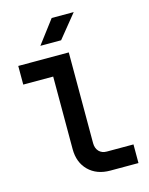

<svg xmlns="http://www.w3.org/2000/svg" viewBox="-137 -1036 873 1122"><g transform="rotate(-15 299.5 -475.0)"><path d="M181.6 -810.1 287.6 -950.2H420.9L307.1 -810.1ZM388.2 0Q306.2 0 256.8 -48.8Q207.5 -97.7 207.5 -178.2V-617.2H26.4V-730H332V-181.2Q332 -150.4 349.6 -131.3Q367.2 -112.8 397 -112.8H558.1V0Z"/></g></svg>

Font: UDEV Gothic 35
Style: Bold
Weight: 700
Version: v2.1.0; ttfautohint (v1.8.4.7-5d5b-dirty) -l 6 -r 45 -G 200 